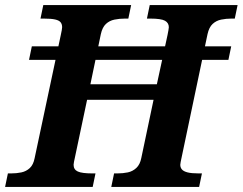

<svg xmlns="http://www.w3.org/2000/svg" viewBox="-43 -734 953 754"><path d="M71 -499 82 -552H865L854 -499ZM-23 0 -12 -53H1Q22 -53 41 -57Q60 -61 74 -74Q88 -87 93 -113L195 -593Q198 -607 199.5 -615Q201 -623 201 -627Q201 -639 195 -646.5Q189 -654 173.5 -657.5Q158 -661 129 -661H116L127 -714H472L461 -661H448Q426 -661 406.5 -657Q387 -653 373 -640Q359 -627 353 -600L312 -403H573L615 -597Q617 -608 618.5 -615.5Q620 -623 620 -627Q620 -644 605 -652.5Q590 -661 547 -661H534L545 -714H890L879 -661H866Q845 -661 825.5 -657Q806 -653 792 -640Q778 -627 772 -600L669 -110Q668 -105 666.5 -98Q665 -91 665 -87Q665 -76 671.5 -68.5Q678 -61 693.5 -57Q709 -53 737 -53H750L739 0H394L405 -53H418Q440 -53 459 -57Q478 -61 492.5 -74.5Q507 -88 512 -114L560 -342H299L250 -110Q249 -105 247.5 -98Q246 -91 246 -87Q246 -68 262.5 -60.5Q279 -53 319 -53H332L321 0Z"/></svg>

Font: Noto Serif
Style: Italic
Weight: 400
Italic angle: -12°
Designer: Monotype Design Team
Foundry: Monotype Imaging Inc.
Version: Version 2.013